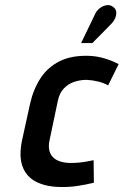

<svg xmlns="http://www.w3.org/2000/svg" viewBox="-20 -735 494 767"><path d="M423 -638Q435 -650 440.5 -663.5Q446 -677 444 -689Q442 -701 431 -708Q419 -717 404 -714Q389 -711 377 -701Q365 -691 360 -679L304 -563H349ZM412 -394 454 -479Q427 -493 396.5 -502Q366 -511 334 -512Q265 -514 217.5 -490Q170 -466 141.5 -422Q113 -378 100 -320L68 -174Q55 -111 70 -70Q85 -29 124 -9Q163 11 220 12Q254 13 288 8Q322 3 355 -5L354 -95Q354 -95 346 -93.5Q338 -92 325 -89.5Q312 -87 295.5 -85.5Q279 -84 263 -84Q240 -84 222 -89.5Q204 -95 192.5 -106Q181 -117 177 -134.5Q173 -152 178 -175L211 -332Q217 -362 234 -380.5Q251 -399 275 -407.5Q299 -416 326 -416Q349 -415 371.5 -409.5Q394 -404 412 -394Z"/></svg>

Font: Advent Pro
Style: Bold Italic
Weight: 700
Italic angle: -12°
Designer: VivaRado, Andreas Kalpakidis
Foundry: VivaRado, Andreas Kalpakidis
Version: Version 3.000